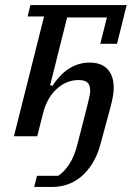

<svg xmlns="http://www.w3.org/2000/svg" viewBox="-20 -538 543 758"><path d="M126 156H210Q233 141 253 111Q273 81 285 34L325 -122Q331 -146 333.5 -158.5Q336 -171 336 -180Q336 -202 325.5 -212Q315 -222 290 -222Q242 -222 203 -186Q164 -150 149 -87L127 0H35L154 -473H89L100 -518H480L442 -365H376L402 -469H245L178 -202L187 -199Q219 -247 255.5 -269Q292 -291 334 -291Q380 -291 404.5 -265Q429 -239 429 -191Q429 -164 417 -118L377 30Q365 75 344.5 107.5Q324 140 299 160.5Q274 181 245.5 190.5Q217 200 187 200H115Z"/></svg>

Font: IBM Plex Serif Text
Style: Italic
Weight: 450
Italic angle: -14°
Designer: Mike Abbink, Paul van der Laan, Pieter van Rosmalen
Foundry: Bold Monday
Version: Version 3.001